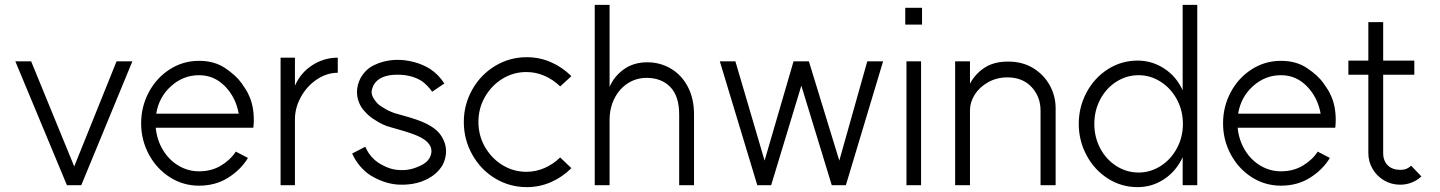

<svg xmlns="http://www.w3.org/2000/svg" viewBox="-20 -761 5919 789"><path d="M314 0H255L43 -509H108L285 -77L459 -509H524Z M798 -452Q733 -452 683 -407Q633 -362 622 -294H961Q949 -361 904.5 -406.5Q860 -452 798 -452ZM798 -511Q861 -511 905.5 -481Q950 -451 972.5 -419.5Q995 -388 1001 -373Q1023 -329 1023 -268Q1023 -250 1021 -236H620Q625 -185 650 -144Q675 -103 714 -80Q753 -57 798 -57Q849 -57 888 -80.5Q927 -104 949 -138L999 -112Q970 -64 918 -31Q866 2 798 2Q732 2 677.5 -33Q623 -68 591.5 -127Q560 -186 560 -254Q560 -323 591.5 -382Q623 -441 677.5 -476Q732 -511 798 -511Z M1368 -524V-462Q1323 -462 1282 -434.5Q1241 -407 1216.5 -362.5Q1192 -318 1192 -270V0H1133V-524H1192V-409Q1216 -463 1264 -493.5Q1312 -524 1368 -524Z M1713 -428Q1672 -454 1613 -454Q1539 -454 1515 -411Q1507 -393 1507 -382Q1507 -365 1525 -343Q1536 -329 1553 -320Q1575 -305 1602 -296L1637 -286Q1700 -269 1733.5 -252Q1767 -235 1783 -216Q1795 -203 1804 -182.5Q1813 -162 1813 -139Q1813 -112 1800 -85Q1777 -44 1729 -22Q1713 -14 1692.5 -9Q1672 -4 1655 -3Q1646 -2 1629 -2Q1566 -2 1503 -40Q1454 -72 1427 -130L1481 -158Q1482 -156 1488.5 -143Q1495 -130 1507.5 -116Q1520 -102 1535 -92Q1561 -76 1583 -69Q1605 -62 1630 -62Q1644 -62 1651 -63Q1674 -65 1703 -78Q1719 -85 1729 -93Q1739 -101 1746 -113Q1753 -127 1753 -140Q1753 -160 1737 -176Q1726 -188 1701.5 -200Q1677 -212 1621 -228L1586 -238Q1554 -246 1521 -268Q1497 -282 1479 -303Q1465 -317 1456 -338Q1447 -359 1447 -383Q1447 -411 1461 -439Q1482 -477 1518.5 -494Q1555 -511 1592 -514Q1599 -515 1615 -515Q1647 -515 1681.5 -506Q1716 -497 1747 -478Q1782 -455 1806 -418L1756 -384Q1736 -412 1713 -428Z M2282 -114 2328 -70Q2291 -33 2244 -12.5Q2197 8 2145 8Q2074 8 2014.5 -28Q1955 -64 1920.5 -126Q1886 -188 1886 -260Q1886 -331 1920.5 -392.5Q1955 -454 2014.5 -490Q2074 -526 2145 -526Q2197 -526 2244 -505.5Q2291 -485 2328 -448L2282 -406Q2253 -434 2217.5 -449.5Q2182 -465 2143 -465Q2090 -465 2045 -437.5Q2000 -410 1973 -363Q1946 -316 1946 -260Q1946 -204 1973 -157Q2000 -110 2045 -82.5Q2090 -55 2143 -55Q2182 -55 2217.5 -70.5Q2253 -86 2282 -114Z M2637 -441Q2595 -441 2560.5 -419Q2526 -397 2505.5 -357.5Q2485 -318 2485 -267V0H2424V-741H2485V-404Q2504 -448 2544 -476.5Q2584 -505 2640 -505Q2693 -505 2737 -479Q2781 -453 2806.5 -404.5Q2832 -356 2832 -291V0H2771V-290Q2771 -366 2734.5 -403.5Q2698 -441 2637 -441Z M3456 0H3398L3273 -409L3149 0H3092L2938 -509H3002L3122 -101L3241 -509H3304L3429 -101L3544 -509H3609Z M3769 -729V-660H3700V-729ZM3705 -509H3765V0H3705Z M4120 -443Q4076 -443 4040.5 -423Q4005 -403 3985.5 -372Q3966 -341 3966 -308V0H3905V-509H3966V-417Q3987 -457 4025.5 -482.5Q4064 -508 4123 -508Q4181 -508 4225 -481.5Q4269 -455 4293.5 -411Q4318 -367 4318 -316V0H4256V-306Q4256 -364 4219 -403.5Q4182 -443 4120 -443Z M4841 -252Q4841 -307 4816 -353Q4791 -399 4749 -425.5Q4707 -452 4659 -452Q4610 -452 4568 -425.5Q4526 -399 4501.5 -353Q4477 -307 4477 -252Q4477 -197 4501.5 -151Q4526 -105 4568 -78.5Q4610 -52 4659 -52Q4707 -52 4749 -78.5Q4791 -105 4816 -151Q4841 -197 4841 -252ZM4655 -512Q4714 -512 4764 -479.5Q4814 -447 4840 -390V-741H4900V0H4840V-115Q4813 -57 4763.5 -24.5Q4714 8 4655 8Q4588 8 4532.5 -27.5Q4477 -63 4445 -123Q4413 -183 4413 -252Q4413 -321 4445 -381Q4477 -441 4532.5 -476.5Q4588 -512 4655 -512Z M5244 -452Q5179 -452 5129 -407Q5079 -362 5068 -294H5407Q5395 -361 5350.5 -406.5Q5306 -452 5244 -452ZM5244 -511Q5307 -511 5351.5 -481Q5396 -451 5418.5 -419.5Q5441 -388 5447 -373Q5469 -329 5469 -268Q5469 -250 5467 -236H5066Q5071 -185 5096 -144Q5121 -103 5160 -80Q5199 -57 5244 -57Q5295 -57 5334 -80.5Q5373 -104 5395 -138L5445 -112Q5416 -64 5364 -31Q5312 2 5244 2Q5178 2 5123.5 -33Q5069 -68 5037.5 -127Q5006 -186 5006 -254Q5006 -323 5037.5 -382Q5069 -441 5123.5 -476Q5178 -511 5244 -511Z M5734 -2Q5698 -2 5668 -19.5Q5638 -37 5620.5 -67Q5603 -97 5603 -132V-454H5521V-512H5603V-670H5664V-512H5792V-454H5664V-132Q5664 -100 5683 -81.5Q5702 -63 5734 -63Q5749 -63 5759 -67Q5769 -71 5779 -80L5821 -36Q5804 -20 5781.5 -11Q5759 -2 5734 -2Z"/></svg>

Font: SUIT Light
Style: Regular
Weight: 300
Designer: Sunn Youn; Korean Glyphs from Source Han Sans (Sandoll Communications; Soo-young Jang, Joo-yeon Kang)
Foundry: Sunn
Version: Version 1.006